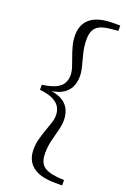

<svg xmlns="http://www.w3.org/2000/svg" viewBox="-177 -839 728 1073"><g transform="rotate(20 187.0 -302.5)"><path d="M43 -287V-317Q93 -324 122 -337.5Q151 -351 163.5 -372.5Q176 -394 176 -421Q176 -443 168 -468Q160 -493 149.5 -521Q139 -549 131 -579.5Q123 -610 123 -642Q123 -708 167.5 -743Q212 -778 302 -778H342V-746L307 -743Q241 -738 216 -714.5Q191 -691 191 -641Q191 -601 200 -564Q209 -527 218 -494Q227 -461 227 -433Q227 -397 212.5 -367.5Q198 -338 163.5 -319.5Q129 -301 68 -299V-306Q129 -303 163.5 -285Q198 -267 212.5 -237.5Q227 -208 227 -172Q227 -144 218 -111Q209 -78 200 -40.5Q191 -3 191 37Q191 86 216 109.5Q241 133 307 139L342 141V173H302Q212 173 167.5 138.5Q123 104 123 38Q123 6 131 -24.5Q139 -55 149.5 -83.5Q160 -112 168 -137Q176 -162 176 -183Q176 -210 163.5 -231.5Q151 -253 122 -267.5Q93 -282 43 -287Z"/></g></svg>

Font: Noto Serif TC ExtraLight
Style: Regular
Weight: 400
Version: Version 2.002-H1;hotconv 1.1.0;makeotfexe 2.6.0